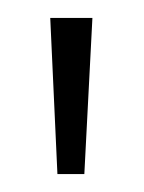

<svg xmlns="http://www.w3.org/2000/svg" viewBox="-20 -596 161 214"><path d="M83 -576 74 -402H44L36 -576Z"/></svg>

Font: Mukta Malar ExtraLight
Style: Regular
Weight: 275
Designer: Aadarsh Rajan, Girish Dalvi, Yashodeep Gholap
Foundry: Ek Type
Version: Version 2.538;PS 1.000;hotconv 16.6.51;makeotf.lib2.5.65220;